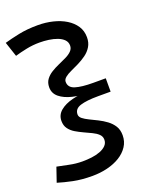

<svg xmlns="http://www.w3.org/2000/svg" viewBox="-195 -981 1035 1283"><g transform="rotate(-20 322.5 -339.0)"><path d="M235 197Q159 197 99 184.5Q39 172 -6 158L29 56Q66 63 112 73Q158 83 206 83Q238 83 271 79Q304 75 331.5 64.5Q359 54 375.5 37Q392 20 392 -4Q392 -27 375.5 -43Q359 -59 333 -71.5Q307 -84 278.5 -97Q250 -110 224 -125.5Q198 -141 181.5 -163.5Q165 -186 165 -219Q165 -262 198.5 -290Q232 -318 287.5 -332Q343 -346 407 -346V-333Q343 -333 287.5 -346.5Q232 -360 198.5 -387.5Q165 -415 165 -458Q165 -491 181.5 -513.5Q198 -536 224 -552Q250 -568 278.5 -580.5Q307 -593 333 -605.5Q359 -618 375.5 -634.5Q392 -651 392 -673Q392 -698 375.5 -715Q359 -732 331.5 -742.5Q304 -753 271 -757.5Q238 -762 206 -762Q158 -762 112 -752.5Q66 -743 29 -732L-6 -837Q39 -850 99 -862.5Q159 -875 235 -875Q291 -875 342 -862.5Q393 -850 432 -826Q471 -802 494 -767.5Q517 -733 517 -687Q517 -649 500 -621Q483 -593 456 -573.5Q429 -554 399 -539Q369 -524 342 -512Q315 -500 298 -486Q281 -472 281 -455Q281 -414 325.5 -400Q370 -386 452 -386H541V-291H452Q370 -291 325.5 -277Q281 -263 281 -223Q281 -206 298 -192.5Q315 -179 342 -166Q369 -153 399 -138Q429 -123 456 -103Q483 -83 500 -56Q517 -29 517 10Q517 54 494 89Q471 124 432 148Q393 172 342 184.5Q291 197 235 197Z"/></g></svg>

Font: BioRhyme Expanded SemiBold
Style: Regular
Weight: 600
Width: 7
Designer: Aoife Mooney
Foundry: Aoife Mooney Type
Version: Version 1.600;gftools[0.9.33]